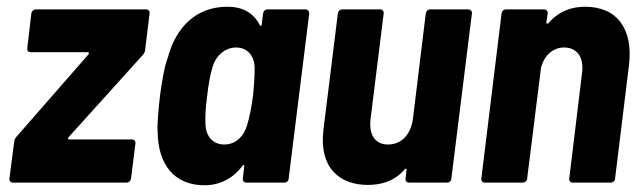

<svg xmlns="http://www.w3.org/2000/svg" viewBox="-20 -542 1906 570"><path d="M18 0H356C363 0 368 -5 369 -12L382 -116C383 -123 378 -128 372 -128H185C182 -128 181 -131 183 -134L405 -380C408 -384 411 -389 411 -395L424 -502C425 -509 421 -514 414 -514H86C80 -514 74 -509 73 -502L61 -399C60 -392 64 -387 71 -387H241C244 -387 245 -384 243 -381L28 -135C25 -131 22 -126 22 -120L8 -12C7 -5 12 0 18 0Z M761 -502 757 -469C756 -464 753 -464 751 -468C732 -505 699 -522 655 -522C563 -522 502 -462 478 -370C468 -346 460 -295 455 -258C451 -222 446 -173 448 -151C449 -54 497 8 587 8C631 8 671 -11 700 -50C703 -54 706 -53 705 -48L701 -12C700 -5 704 0 711 0H824C831 0 837 -5 837 -12L898 -502C898 -509 894 -514 887 -514H774C767 -514 762 -509 761 -502ZM714 -172C705 -138 680 -113 646 -113C612 -113 592 -137 590 -171C589 -195 590 -220 595 -257C599 -294 604 -319 611 -343C621 -377 648 -401 681 -401C714 -401 734 -377 736 -344C736 -319 735 -294 731 -257C726 -220 721 -195 714 -172Z M1244 -502 1206 -190C1200 -143 1172 -113 1132 -113C1093 -113 1075 -142 1080 -188L1119 -502C1120 -509 1115 -514 1109 -514H996C989 -514 984 -509 983 -502L940 -155C927 -43 989 7 1072 7C1117 7 1154 -7 1181 -39C1185 -43 1187 -42 1187 -38L1184 -12C1183 -5 1187 0 1194 0H1307C1314 0 1320 -5 1320 -12L1381 -502C1382 -509 1377 -514 1370 -514H1257C1250 -514 1245 -509 1244 -502Z M1717 -522C1677 -522 1639 -509 1609 -474C1605 -470 1602 -471 1602 -475L1606 -502C1607 -509 1602 -514 1595 -514H1482C1475 -514 1470 -509 1469 -502L1409 -12C1408 -5 1412 0 1419 0H1532C1539 0 1545 -5 1545 -12L1586 -340C1595 -377 1621 -401 1655 -401C1693 -401 1714 -372 1708 -326L1670 -12C1669 -5 1673 0 1680 0H1793C1800 0 1806 -5 1806 -12L1847 -346C1861 -456 1812 -522 1717 -522Z"/></svg>

Font: Barlow Semi Condensed
Style: Bold Italic
Weight: 700
Width: 4
Italic angle: -7°
Designer: Jeremy Tribby
Foundry: Tribby Type
Version: Version 1.422;hotconv 1.0.109;makeotfexe 2.5.65596